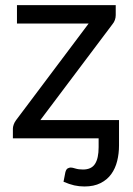

<svg xmlns="http://www.w3.org/2000/svg" viewBox="-20 -526 504 730"><path d="M432.5 27Q432.5 58 425.5 86.2Q418.5 114.5 403 136Q387.5 157.5 362.2 170.2Q337 183 301 183Q281 183 262.2 178.8Q243.5 174.5 221.5 165L228.5 129Q231.5 117.5 237.5 114.2Q243.5 111 249 111Q255 111 267 114.8Q279 118.5 295.5 118.5Q327.5 118.5 341.2 97.2Q355 76 355 33.5V0H29V-37Q29 -43.5 32 -52.2Q35 -61 41 -69L317 -436.5H44.5V-506.5H420V-468.5Q420 -459 416.8 -450Q413.5 -441 408 -434.5L133.5 -69.5H432.5Z"/></svg>

Font: Lato
Style: Regular
Weight: 400
Designer: Lukasz Dziedzic with Adam Twardoch and Botio Nikoltchev
Foundry: tyPoland Lukasz Dziedzic
Version: Version 2.015; 2015-08-06; http://www.latofonts.com/